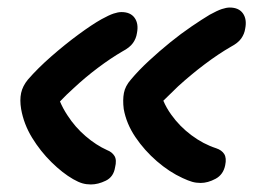

<svg xmlns="http://www.w3.org/2000/svg" viewBox="-20 -506 689 509"><path d="M512 -21Q500 -21 489.5 -24Q479 -27 464 -34Q429 -50 396 -78.5Q363 -107 339 -142.5Q315 -178 308 -217Q305 -241 308.5 -259.5Q312 -278 327 -295Q347 -319 374.5 -344.5Q402 -370 431 -393.5Q460 -417 488 -436Q516 -455 536 -467Q556 -478 568 -482Q580 -486 589 -486Q613 -486 624 -470.5Q635 -455 630 -430Q628 -416 619.5 -404Q611 -392 592 -382Q559 -363 522.5 -335.5Q486 -308 452 -277Q432 -258 413 -239Q421 -220 434 -202Q456 -171 487.5 -147.5Q519 -124 553 -113Q568 -108 574.5 -97.5Q581 -87 577 -68Q572 -43 551.5 -32Q531 -21 512 -21ZM221 -17Q209 -17 198.5 -20Q188 -23 174 -31Q146 -47 116.5 -76Q87 -105 65 -141Q43 -177 36 -217Q32 -241 36 -259.5Q40 -278 54 -295Q80 -325 116 -356.5Q152 -388 188 -414.5Q224 -441 249 -455Q269 -466 281 -470Q293 -474 302 -474Q326 -474 337 -458.5Q348 -443 343 -418Q341 -404 332.5 -392Q324 -380 305 -370Q274 -352 240 -326.5Q206 -301 175 -272Q156 -255 139 -237Q147 -218 159 -200Q179 -169 207 -145Q235 -121 264 -108Q277 -103 283.5 -92.5Q290 -82 285 -62Q281 -37 260.5 -27Q240 -17 221 -17Z"/></svg>

Font: Shantell Sans Light Medium
Style: Italic
Weight: 500
Italic angle: -11°
Version: Version 1.011;[c5ecc13dd]